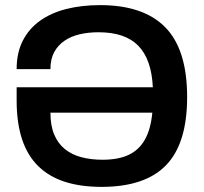

<svg xmlns="http://www.w3.org/2000/svg" viewBox="-20 -718 796 750"><path d="M377 12Q296 12 234.5 -7.5Q173 -27 130.5 -68Q88 -109 66.5 -173Q45 -237 45 -326V-377H577Q572 -486 520.5 -539Q469 -592 365 -592Q325 -592 291 -584Q257 -576 231.5 -558.5Q206 -541 191.5 -514Q177 -487 177 -448H45Q45 -512 69 -559Q93 -606 136.5 -637Q180 -668 239.5 -683Q299 -698 371 -698Q541 -698 626 -611Q711 -524 711 -339Q711 -158 629 -73Q547 12 377 12ZM381 -94Q443 -94 483.5 -113.5Q524 -133 546.5 -173.5Q569 -214 575 -278H177Q177 -228 191.5 -193Q206 -158 233 -136Q260 -114 297.5 -104Q335 -94 381 -94Z"/></svg>

Font: Archivo Variable SemiBold
Style: Regular
Weight: 600
Designer: Hector Gatti
Foundry: Omnibus-Type
Version: Version 2.001